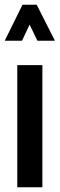

<svg xmlns="http://www.w3.org/2000/svg" viewBox="-39 -791 252 811"><path d="M-19 -619 56 -771H116L193 -619H119L86 -687L54 -619ZM34 0V-516H140V0Z"/></svg>

Font: Stick No Bills ExtraLight
Style: Bold
Weight: 700
Version: Version 2.000